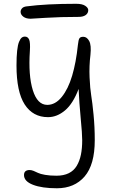

<svg xmlns="http://www.w3.org/2000/svg" viewBox="-20 -716 603 1023"><path d="M143.1 -616.2Q118.7 -616.2 104.2 -627.2Q89.8 -638.2 89.8 -652.8Q89.8 -663.1 97.4 -671.6Q105 -680.2 122.1 -682.1Q226.1 -695.8 386.2 -695.8Q418 -695.8 434.1 -685.1Q450.2 -674.3 450.2 -662.1Q450.2 -645.5 436.5 -635.7Q422.9 -626 398.9 -626Q302.2 -626 223.9 -621.1Q145.5 -616.2 143.1 -616.2ZM283.2 287.1Q203.6 287.1 155.8 268.6Q107.9 250 107.9 216.8Q107.9 189.9 138.2 189.9Q147.5 189.9 159.2 194.6Q170.9 199.2 182.4 205.1Q193.8 210.9 220 215.6Q246.1 220.2 280.8 220.2Q319.3 220.2 346.4 206.8Q373.5 193.4 388.9 167.5Q404.3 141.6 411.1 108.2Q418 74.7 418 30.8Q418 -3.4 409.9 -86.9Q401.9 -170.4 398.9 -242.2Q369.1 -163.6 326.4 -127.7Q283.7 -91.8 235.8 -91.8Q155.3 -91.8 111.6 -159.4Q67.9 -227.1 67.9 -367.2Q67.9 -414.1 71.3 -445.3Q74.7 -476.6 81.3 -492.7Q87.9 -508.8 95.2 -514.9Q102.5 -521 112.8 -521Q128.4 -521 135.3 -504.9Q142.1 -488.8 139.2 -444.8Q130.4 -314 154.8 -235.6Q179.2 -157.2 231.9 -157.2Q274.9 -157.2 309.1 -199.5Q343.3 -241.7 364.3 -312.3Q385.3 -382.8 395 -476.1Q397.9 -503.9 403.3 -512Q408.7 -520 423.8 -520Q442.9 -520 455.1 -497.8Q467.3 -475.6 461.9 -423.8Q454.6 -363.8 457.3 -303.5Q460 -243.2 466.1 -206.5Q472.2 -169.9 478.5 -104.7Q484.9 -39.6 484.9 30.8Q484.9 161.6 430.7 224.4Q376.5 287.1 283.2 287.1Z"/></svg>

Font: Shantell Sans Irregular Bouncy
Style: Regular
Weight: 300
Designer: Stephen Nixon, Anya Danilova, Shantell Martin
Foundry: Arrow Type
Version: Version 1.006;[9816181b4]